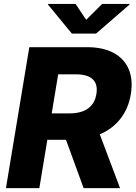

<svg xmlns="http://www.w3.org/2000/svg" viewBox="-20 -971 702 991"><path d="M10.7 0 131.3 -727.5H429.2Q511.7 -727.5 566.4 -698Q621.1 -668.5 644.3 -614Q667.5 -559.6 655.3 -485.4Q643.1 -410.6 601.3 -357.7Q559.6 -304.7 493.9 -277.1Q428.2 -249.5 344.2 -249.5H155.3L177.7 -385.7H338.4Q378.4 -385.7 407.5 -396.7Q436.5 -407.7 454.3 -429.9Q472.2 -452.1 477.5 -485.4Q485.8 -536.6 458.5 -562Q431.2 -587.4 372.1 -587.4H280.3L183.1 0ZM411.6 0 290.5 -332H474.6L599.6 0ZM370.1 -950.7 424.8 -868.7 507.3 -950.7H649.4L648.9 -947.8L475.6 -797.4H351.1L227.5 -947.8L228 -950.7Z"/></svg>

Font: Inter 16pt ExtraBold
Style: Italic
Weight: 800
Italic angle: -9.3988°
Version: Version 4.001;git-66647c0bb